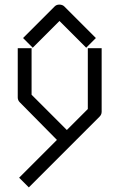

<svg xmlns="http://www.w3.org/2000/svg" viewBox="-20 -685 580 833"><path d="M227 -78 66 -241Q57 -250 57 -262V-476H117V-274L270 -121L361 -212V-476H421V-200Q421 -188 412 -179L105 128L63 86ZM101 -499 80 -520 217 -657Q225 -665 237 -665Q251 -665 259 -657L396 -520L375 -499L354 -478L238 -594L122 -478Z"/></svg>

Font: 3270 Nerd Font Mono
Style: Regular
Weight: 400
Monospace: yes
Version: Version 3.0.1;Nerd Fonts 3.0.0